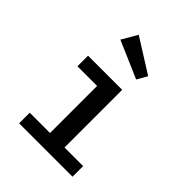

<svg xmlns="http://www.w3.org/2000/svg" viewBox="-225 -928 1050 1050"><g transform="rotate(45 300.0 -402.5)"><path d="M377 -82H521V0H108V-82H265V-446H113V-528H377ZM176 -715 228 -805 425 -681 391 -622Z"/></g></svg>

Font: Fira Mono Medium
Style: Regular
Weight: 500
Designer: Carrois Corporate & Edenspiekermann AG
Foundry: Carrois Corporate GbR & Edenspiekermann AG
Version: Version 3.206